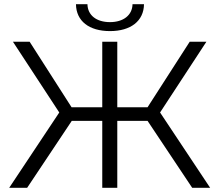

<svg xmlns="http://www.w3.org/2000/svg" viewBox="-20 -900 1051 920"><path d="M110 0 324 -321H470V0H542V-321H687L901 0H987L747 -361L969 -700H889L687 -386H542V-700H470V-386H323L122 -700H42L264 -361L24 0ZM344 -880C345 -799 407 -751 507 -751C606 -751 669 -799 670 -880H615C614 -827 571 -794 507 -794C442 -794 400 -827 399 -880Z"/></svg>

Font: Malon Grotesk
Style: Regular
Weight: 400
Designer: Julieta Ulanovsky
Foundry: Julieta Ulanovsky
Version: Version 7.200